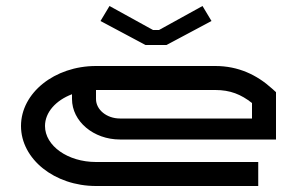

<svg xmlns="http://www.w3.org/2000/svg" viewBox="-20 -620 1020 640"><path d="M685 -550 655 -600 510 -520H490L345 -600L315 -550L465 -470H535ZM820 -225H380C335.8 -225 300 -254.1 300 -290V-320H697.8C747.3 -320 783.7 -305.3 820 -276.6ZM900 -155V-312.8L886.8 -324.7C836.3 -370.4 774.3 -400 697.8 -400H300C162 -400 50 -310.4 50 -200C50 -89.6 162 0 300 0H840.8V-80H300C206.2 -80 130 -133.8 130 -200C130 -245.8 166.5 -285.7 220 -305.9V-290C220 -215.5 291.7 -155 380 -155Z"/></svg>

Font: KetosagCBd
Style: Regular
Weight: 500
Designer: gluk
Foundry: gluk
Version: Version 00.0024